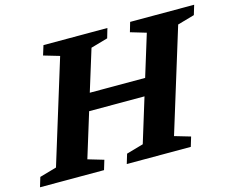

<svg xmlns="http://www.w3.org/2000/svg" viewBox="-123 -851 1213 995"><g transform="rotate(-15 484.0 -353.5)"><path d="M252.5 -630.5 167.5 -655.5 183.5 -707H526.5L511.5 -655.5L420.5 -629.5L351.5 -406.5H648.5L717.5 -630.5L633.5 -655.5L648.5 -707H992L976.5 -655.5L885.5 -629.5L715 -76.5L800 -51.5L784.5 0H441L456.5 -51.5L547.5 -77.5L620.5 -315H323.5L250 -76.5L334.5 -51.5L319 0H-24.5L-9 -51.5L82 -77.5Z"/></g></svg>

Font: Newsreader Caption SemiBold
Style: Italic
Weight: 600
Italic angle: -17°
Designer: Hugues Gentile
Foundry: Production Type
Version: Version 1.001